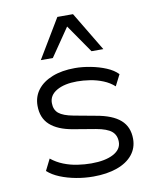

<svg xmlns="http://www.w3.org/2000/svg" viewBox="-85 -821 736 895"><g transform="rotate(-10 283.0 -373.0)"><path d="M285 8Q244 8 203.5 0.5Q163 -7 128.5 -21Q94 -35 71 -56L98 -110Q124 -89 155.5 -76.5Q187 -64 221 -59Q255 -54 286 -54Q352 -54 390.5 -74.5Q429 -95 429 -131Q429 -163 407.5 -181Q386 -199 335 -208L228 -226Q158 -238 121.5 -271Q85 -304 85 -362Q85 -405 109.5 -437Q134 -469 179.5 -487Q225 -505 287 -505Q322 -505 361 -497.5Q400 -490 433.5 -476Q467 -462 487 -441L460 -388Q438 -408 408.5 -420Q379 -432 347 -437Q315 -442 286 -442Q226 -442 189.5 -421Q153 -400 153 -363Q153 -331 173.5 -314Q194 -297 242 -288L345 -269Q422 -256 459.5 -223Q497 -190 497 -133Q497 -90 471 -58Q445 -26 397 -9Q349 8 285 8ZM137 -569 248 -754H322L433 -569H377L285 -702L194 -569Z"/></g></svg>

Font: Nunito Sans 6pt Light
Style: Regular
Weight: 300
Version: Version 3.101;gftools[0.9.27]